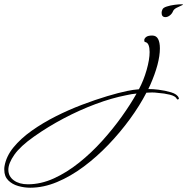

<svg xmlns="http://www.w3.org/2000/svg" viewBox="-479 -383 875 897"><path d="M294 -303Q276 -303 276 -323Q276 -331 280 -339Q283 -347 300 -352.5Q317 -358 336.5 -360.5Q356 -363 367 -363Q376 -363 376 -362Q376 -360 366 -356Q356 -352 345 -346Q334 -340 330 -332Q325 -319 314.5 -311Q304 -303 294 -303ZM-338 494Q-366 494 -394 486Q-422 478 -440.5 459.5Q-459 441 -459 410Q-459 406 -459 402Q-459 398 -458 394Q-450 347 -416 305.5Q-382 264 -330.5 227.5Q-279 191 -218.5 160.5Q-158 130 -96 106.5Q-34 83 21 66.5Q76 50 115 42Q129 39 143 37Q157 35 170 34Q192 -7 206 -56Q220 -105 220 -140Q220 -160 215 -172.5Q210 -185 198 -187Q195 -188 195 -195.5Q195 -203 203.5 -210Q212 -217 232 -217Q251 -217 259.5 -201Q268 -185 268 -157Q268 -88 222 16Q220 20 218 24Q216 28 214 33Q237 33 261 36Q293 40 321 48.5Q349 57 356 74Q356 75 356.5 75.5Q357 76 357 76Q357 80 353 81.5Q349 83 347 79Q341 66 315 59.5Q289 53 259 51Q245 49 232 49Q219 49 205 50Q174 110 128.5 172.5Q83 235 28 292.5Q-27 350 -88 395.5Q-149 441 -212.5 467.5Q-276 494 -338 494ZM-349 478Q-288 478 -227.5 450.5Q-167 423 -109.5 377Q-52 331 -1.5 275Q49 219 90 161.5Q131 104 159 54Q147 55 135 57Q123 59 110 62Q43 75 -32 103Q-107 131 -181 170Q-255 209 -320 255Q-384 300 -412 340Q-440 380 -440 410Q-440 441 -414.5 459.5Q-389 478 -349 478Z"/></svg>

Font: WindSong
Style: Regular
Weight: 400
Designer: Robert E. Leuschke
Foundry: Robert E. Leuschke
Version: Version 1.010; ttfautohint (v1.8.3)